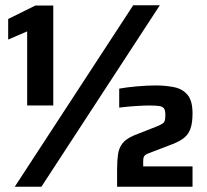

<svg xmlns="http://www.w3.org/2000/svg" viewBox="-20 -708 784 728"><path d="M83 -308V-589L11 -558V-636L114 -687H182V-308ZM36 0 485 -688H586L137 0ZM424 0V-66Q424 -99 427.5 -123Q431 -147 444.5 -164.5Q458 -182 489 -195L573 -228Q590 -235 596.5 -239.5Q603 -244 605 -251.5Q607 -259 607 -272Q607 -289 602 -296.5Q597 -304 583.5 -306Q570 -308 545 -308Q527 -308 495.5 -306Q464 -304 432 -300V-372Q460 -377 498.5 -380.5Q537 -384 570 -384Q608 -384 640 -377.5Q672 -371 691 -348.5Q710 -326 710 -278Q710 -244 703 -222.5Q696 -201 680.5 -187.5Q665 -174 638 -163L544 -127Q535 -124 530.5 -120Q526 -116 524.5 -111Q523 -106 523 -97V-77H710V0Z"/></svg>

Font: Saira Thin
Style: Bold
Weight: 700
Version: Version 1.101